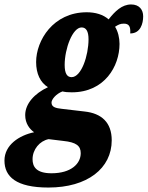

<svg xmlns="http://www.w3.org/2000/svg" viewBox="-89 -601 662 861"><path d="M128 240C303 240 412 154 412 28C412 -52 366 -93 290 -101L188 -113C162 -116 142 -120 142 -141C142 -155 162 -180 191 -191C204 -188 215 -187 233 -187C380 -187 447 -304 447 -404C447 -432 440 -460 427 -481C441 -490 450 -495 466 -495C490 -495 497 -482 495 -451C541 -451 553 -495 553 -528C553 -557 536 -581 499 -581C458 -581 427 -551 398 -514C374 -536 338 -546 300 -546C149 -546 73 -419 73 -323C73 -270 92 -231 126 -210C66 -182 24 -136 24 -85C24 -47 44 -22 64 -8C-3 6 -69 49 -69 119C-69 191 -17 240 128 240ZM232 -255C212 -255 201 -271 201 -310C201 -382 236 -478 277 -478C297 -478 308 -461 308 -425C308 -352 276 -255 232 -255ZM142 176C73 176 57 146 57 113C57 69 89 31 129 23L195 31C253 37 273 53 273 86C273 133 230 176 142 176Z"/></svg>

Font: Noto Serif ExtraCondensed Black
Style: Italic
Weight: 900
Width: 2
Italic angle: -12°
Designer: Monotype Design Team
Foundry: Monotype Imaging Inc.
Version: Version 2.014